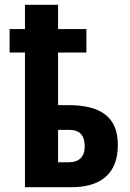

<svg xmlns="http://www.w3.org/2000/svg" viewBox="-20 -780 540 800"><path d="M84 0H277C400 0 471 -56 471 -176C471 -292 401 -342 264 -342H222V-561H340V-659H222V-760H84V-659H20V-561H84ZM268 -104H222V-239H267C314 -239 333 -215 333 -169C333 -127 309 -104 268 -104Z"/></svg>

Font: Noto Sans Mono ExtraCondensed ExtraBold
Style: Regular
Weight: 800
Width: 2
Designer: Monotype Design Team
Foundry: Monotype Imaging Inc.
Version: Version 2.014